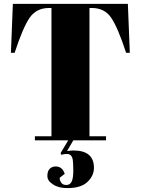

<svg xmlns="http://www.w3.org/2000/svg" viewBox="-20 -720 723 985"><path d="M46 -700C46 -700 36 -449 36 -449C36 -449 55 -449 55 -449C55 -449 55 -449 55 -449C83 -535 109 -595 132 -629C155 -662 188 -679 231 -679C231 -679 244 -679 244 -679C244 -679 244 -21 244 -21C244 -21 159 -21 159 -21C159 -21 159 0 159 0C159 0 330 0 330 0C330 0 291 65 291 65C291 65 294 74 294 74C294 74 294 74 294 74C305 71 315 70 324 70C324 70 324 70 324 70C342 70 352 82 354 106C354 106 354 106 354 106C355 116 356 133 356 157C356 182 353 200 348 211C342 223 333 229 321 229C308 229 299 225 294 217C289 210 286 201 286 192C286 192 312 172 312 172C312 172 312 172 312 172C304 147 289 134 266 134C266 134 266 134 266 134C253 134 243 138 235 146C227 154 223 166 223 183C223 200 233 214 252 226C271 239 295 245 326 245C326 245 326 245 326 245C373 245 407 234 429 213C451 192 462 168 462 141C462 141 462 141 462 141C462 82 427 52 357 52C357 52 357 52 357 52C349 52 338 53 324 55C324 55 356 0 356 0C356 0 524 0 524 0C524 0 524 -21 524 -21C524 -21 439 -21 439 -21C439 -21 439 -679 439 -679C439 -679 451 -679 451 -679C451 -679 451 -679 451 -679C494 -679 526 -663 549 -631C572 -598 598 -538 627 -449C627 -449 646 -449 646 -449C646 -449 636 -700 636 -700C636 -700 46 -700 46 -700Z"/></svg>

Font: Abril Fatface Utterance
Style: Regular
Weight: 500
Designer: Veronika Burian, Jos Scaglione
Foundry: TypeTogether
Version: ""